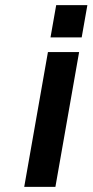

<svg xmlns="http://www.w3.org/2000/svg" viewBox="-20 -725 359 745"><path d="M176 -580 198 -705H319L297 -580ZM74 0 166 -523H287L195 0Z"/></svg>

Font: Tomorrow Medium
Style: Italic
Weight: 500
Italic angle: -10°
Designer: Tony de Marco, Monica Rizzolli
Foundry: Just in Type
Version: Version 2.002